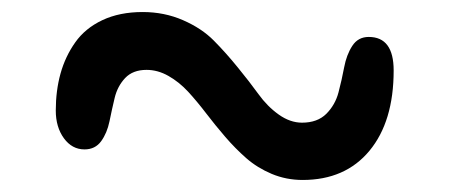

<svg xmlns="http://www.w3.org/2000/svg" viewBox="-20 -407 740 316"><path d="M478 -110.8Q451.2 -110.8 427.2 -120.8Q403.3 -130.9 385.3 -146.7Q367.2 -162.6 350.6 -181.9Q334 -201.2 319.1 -220.7Q304.2 -240.2 289.6 -256.1Q274.9 -272 257.3 -282Q239.7 -292 221.2 -292Q198.7 -292 186 -278.6Q173.3 -265.1 168.7 -245.8Q164.1 -226.6 160.2 -207.3Q156.2 -188 146.5 -174.6Q136.7 -161.1 119.1 -161.1Q98.6 -161.1 85.2 -179.4Q71.8 -197.8 71.8 -225.1Q71.8 -257.8 79.6 -285.9Q87.4 -314 103.8 -337.2Q120.1 -360.4 148.4 -373.8Q176.8 -387.2 214.8 -387.2Q250.5 -387.2 281.2 -373.8Q312 -360.4 332 -340.1Q352.1 -319.8 371.3 -296.1Q390.6 -272.5 405.3 -252.2Q419.9 -231.9 438.7 -218.5Q457.5 -205.1 477.1 -205.1Q502.4 -205.1 517.1 -219.7Q531.7 -234.4 537.1 -254.9Q542.5 -275.4 546.4 -296.1Q550.3 -316.9 559.8 -331.5Q569.3 -346.2 586.9 -346.2Q627.9 -346.2 627.9 -291Q627.9 -207 588.1 -158.9Q548.3 -110.8 478 -110.8Z"/></svg>

Font: Shantell Sans Irregular Bouncy
Style: Regular
Weight: 400
Designer: Stephen Nixon, Anya Danilova, Shantell Martin
Foundry: Arrow Type
Version: Version 1.006;[9816181b4]